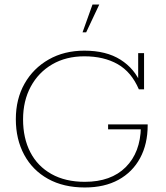

<svg xmlns="http://www.w3.org/2000/svg" viewBox="-20 -818 733 849"><path d="M355 11Q261 11 192.5 -27Q124 -65 87 -133.5Q50 -202 50 -291Q50 -380 88.5 -448Q127 -516 195.5 -555Q264 -594 353 -594Q450 -594 513 -554Q576 -514 604 -445H591V-583H617V-423H594Q561 -500 500 -534.5Q439 -569 353 -569Q272 -569 211 -533.5Q150 -498 116 -435Q82 -372 82 -290Q82 -207 114 -145Q146 -83 207.5 -48.5Q269 -14 355 -14Q471 -14 536 -79Q601 -144 603 -256L611 -246H458V-268H633V-264Q633 -181 599.5 -119Q566 -57 504 -23Q442 11 355 11ZM345 -675 389 -798H419L361 -675Z"/></svg>

Font: Rokkitt Thin
Style: Regular
Weight: 250
Version: Version 3.103